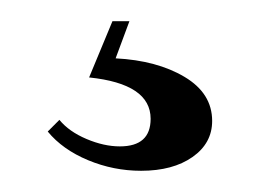

<svg xmlns="http://www.w3.org/2000/svg" viewBox="-20 -21 246 181"><path d="M36 92Q45 103 61.5 110Q78 117 93 117Q122 117 122 91Q122 58 64 52L86 -1H102L89 34Q128 36 154 51.5Q180 67 180 93Q180 114 161.5 127Q143 140 113 140Q87 140 63 130Q39 120 25 103Z"/></svg>

Font: Moniqa Black Heading
Style: Regular
Weight: 900
Designer: Rajesh Rajput
Foundry: Rajesh Rajput
Version: Version 1.000